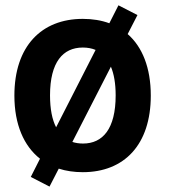

<svg xmlns="http://www.w3.org/2000/svg" viewBox="-20 -626 679 710"><path d="M488.3 -570.3 418 -606.4 384.3 -540C355 -550.8 322.3 -556.2 286.1 -556.2C133.8 -556.2 33.2 -455.6 33.2 -272.5C33.2 -165.5 68.4 -85.9 127.9 -39.1L93.8 28.3L163.1 64L197.3 -2.4C224.1 6.3 253.9 10.7 286.1 10.7C439.5 10.7 537.6 -90.8 537.6 -272.5C537.6 -375.5 506.3 -452.6 452.1 -500ZM165 -273.4C165 -396.5 212.9 -450.2 286.1 -450.2C303.7 -450.2 319.3 -447.3 333.5 -441.4L187.5 -155.3C172.9 -183.6 165 -222.7 165 -273.4ZM287.1 -95.2C272.9 -95.2 259.8 -97.2 247.6 -101.1L390.1 -379.4C401.4 -352.5 407.7 -317.4 407.7 -273.4C407.7 -149.4 359.9 -95.2 287.1 -95.2Z"/></svg>

Font: Winston
Style: Bold
Weight: 700
Designer: Vernon Adams, Kim Jin-seong, David Berlow, Cristiano Sobral
Foundry: The Winston Project Authors
Version: Version 3.004